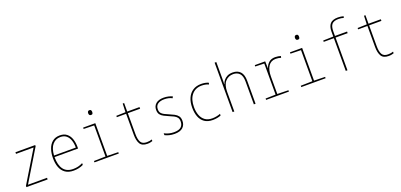

<svg xmlns="http://www.w3.org/2000/svg" viewBox="18 -1764 5795 2774"><g transform="rotate(-20 2915.0 -377.5)"><path d="M101 0V-20L394 -503H124V-528H428V-510L134 -25H427V0Z M827 10Q748 10 699 -24.5Q650 -59 627 -119.5Q604 -180 604 -260Q604 -338 626 -401Q648 -464 693.5 -501Q739 -538 808 -538Q874 -538 915 -504.5Q956 -471 974.5 -416Q993 -361 993 -295V-269H631Q631 -145 679.5 -80Q728 -15 827 -15Q869 -15 904 -23.5Q939 -32 976 -51V-23Q909 10 827 10ZM967 -293Q967 -357 950 -406.5Q933 -456 898 -484.5Q863 -513 808 -513Q734 -513 686.5 -457.5Q639 -402 632 -293Z M1336 -660Q1318 -660 1311 -671Q1304 -682 1304 -697Q1304 -711 1310.5 -722.5Q1317 -734 1336 -734Q1354 -734 1360 -722.5Q1366 -711 1366 -697Q1366 -684 1361 -672Q1356 -660 1336 -660ZM1147 0V-21L1326 -25V-503L1165 -507V-528H1352V-25L1521 -21V0Z M1959 10Q1877 10 1847 -41Q1817 -92 1817 -180V-503H1674V-524L1816 -528L1821 -659H1843V-528H2032V-503H1843V-183Q1843 -102 1867 -58.5Q1891 -15 1959 -15Q1984 -15 2003 -18.5Q2022 -22 2038 -28V-3Q2022 2 2003.5 6Q1985 10 1959 10Z M2378 10Q2332 10 2293.5 -0.5Q2255 -11 2231 -24V-53Q2264 -35 2301 -25.5Q2338 -16 2378 -16Q2453 -16 2486.5 -46Q2520 -76 2520 -130Q2520 -169 2502.5 -191.5Q2485 -214 2455 -229Q2425 -244 2388 -259Q2349 -276 2316 -292.5Q2283 -309 2263 -335Q2243 -361 2243 -407Q2243 -466 2284.5 -501.5Q2326 -537 2404 -537Q2443 -537 2476.5 -529Q2510 -521 2537 -509L2526 -484Q2474 -512 2404 -512Q2342 -512 2305.5 -486Q2269 -460 2269 -406Q2269 -370 2285.5 -349Q2302 -328 2330.5 -314Q2359 -300 2396 -284Q2437 -267 2471 -249.5Q2505 -232 2526 -205Q2547 -178 2547 -130Q2547 -66 2505 -28Q2463 10 2378 10Z M2965 10Q2888 10 2839 -24.5Q2790 -59 2767 -119.5Q2744 -180 2744 -258Q2744 -344 2772 -406.5Q2800 -469 2853 -503.5Q2906 -538 2980 -538Q3046 -538 3094 -516L3087 -491Q3063 -503 3034.5 -508Q3006 -513 2980 -513Q2883 -513 2827 -445Q2771 -377 2771 -258Q2771 -190 2791 -135Q2811 -80 2854 -47.5Q2897 -15 2966 -15Q2998 -15 3031.5 -21.5Q3065 -28 3091 -39V-13Q3069 -3 3035 3.5Q3001 10 2965 10Z M3271 0V-760H3297V-495Q3297 -472 3296.5 -455Q3296 -438 3295 -418H3297Q3306 -448 3327 -475.5Q3348 -503 3382 -520.5Q3416 -538 3466 -538Q3541 -538 3582.5 -492.5Q3624 -447 3624 -354V0H3598V-351Q3598 -437 3562 -475Q3526 -513 3465 -513Q3392 -513 3344.5 -461.5Q3297 -410 3297 -301V0Z M3786 0V-21L3941 -25V-503L3804 -507V-528H3964L3967 -421H3969Q3982 -467 4019 -501.5Q4056 -536 4119 -536Q4141 -536 4165 -532Q4189 -528 4204 -523L4198 -497Q4160 -510 4118 -510Q4044 -510 4005.5 -452.5Q3967 -395 3967 -294V-25L4137 -21V0Z M4516 -660Q4498 -660 4491 -671Q4484 -682 4484 -697Q4484 -711 4490.5 -722.5Q4497 -734 4516 -734Q4534 -734 4540 -722.5Q4546 -711 4546 -697Q4546 -684 4541 -672Q4536 -660 4516 -660ZM4327 0V-21L4506 -25V-503L4345 -507V-528H4532V-25L4701 -21V0Z M5011 0V-503H4855V-524L5011 -528V-604Q5011 -683 5047 -724Q5083 -765 5168 -765Q5191 -765 5213 -761.5Q5235 -758 5252 -753L5246 -729Q5211 -741 5167 -741Q5097 -741 5067 -708.5Q5037 -676 5037 -598V-528H5223V-503H5037V0Z M5669 10Q5587 10 5557 -41Q5527 -92 5527 -180V-503H5384V-524L5526 -528L5531 -659H5553V-528H5742V-503H5553V-183Q5553 -102 5577 -58.5Q5601 -15 5669 -15Q5694 -15 5713 -18.5Q5732 -22 5748 -28V-3Q5732 2 5713.5 6Q5695 10 5669 10Z"/></g></svg>

Font: Noto Sans Mono Condensed Thin
Style: Regular
Weight: 100
Width: 3
Designer: Monotype Design Team
Foundry: Monotype Imaging Inc.
Version: Version 2.014; ttfautohint (v1.8.4.7-5d5b)